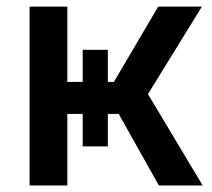

<svg xmlns="http://www.w3.org/2000/svg" viewBox="-20 -566 648 586"><path d="M70.3 0V-545.9H185.5V-315.9H327.6L462.9 -545.9H596.2L431.6 -278.8L598.6 0H464.8L342.3 -218.3H185.5V0ZM232.4 -414.1H309.1V-119.1H232.4Z"/></svg>

Font: Inter
Style: 540
Weight: 540
Designer: Rasmus Andersson
Foundry: rsms
Version: Version 4.001;git-66647c0bb